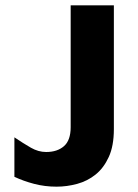

<svg xmlns="http://www.w3.org/2000/svg" viewBox="-20 -687 518 720"><path d="M192 13Q148 13 108 2.5Q68 -8 34 -24V-172Q68 -149 96 -133Q124 -117 153 -117Q195 -117 220 -139Q245 -161 245 -210V-667H407V-203Q407 -140 388 -98.5Q369 -57 338.5 -32.5Q308 -8 269.5 2.5Q231 13 192 13Z"/></svg>

Font: Maven Pro
Style: Bold
Weight: 700
Designer: Joe Prince
Foundry: Joe Prince
Version: Version 2.103